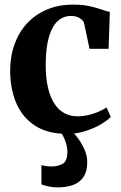

<svg xmlns="http://www.w3.org/2000/svg" viewBox="-20 -569 524 832"><path d="M270 11Q187 11 132.5 -24Q78 -59 51.2 -120.5Q24.5 -182 24 -261Q24 -325 43.2 -377.8Q62.5 -430.5 98.2 -468.8Q134 -507 184.2 -528Q234.5 -549 296.5 -549Q338.5 -549 368.5 -542.2Q398.5 -535.5 420 -527.8Q441.5 -520 456 -517L450.5 -357.5H368L345 -465.5Q343 -476 334.5 -483.8Q326 -491.5 314 -495.8Q302 -500 287.5 -500Q255.5 -500 231 -478.5Q206.5 -457 192.5 -410.5Q178.5 -364 178 -288.5Q178 -231.5 187.8 -189.5Q197.5 -147.5 215.8 -119.8Q234 -92 259.2 -78.5Q284.5 -65 315 -65Q339.5 -65 363 -70.5Q386.5 -76 406.8 -84.8Q427 -93.5 441.5 -103.5L460 -62.5Q446 -47.5 417.5 -30.5Q389 -13.5 351 -1.2Q313 11 270 11ZM229 243Q211.5 243 192.2 239.2Q173 235.5 159.5 230V146.5Q169.5 149.5 181.5 151Q193.5 152.5 200.5 152.5Q232.5 152.5 252.2 140.5Q272 128.5 272 87Q272 70 266.5 52.5Q261 35 253.5 20.5Q246 6 239.5 -2L272 -6.5L289.5 -2Q301 8 317.2 29.2Q333.5 50.5 346.2 79Q359 107.5 358 139.5Q357 176.5 340.8 199.5Q324.5 222.5 296 232.8Q267.5 243 229 243Z"/></svg>

Font: Merriweather 72pt
Style: Bold
Weight: 700
Version: Version 2.100